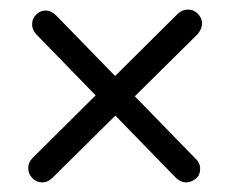

<svg xmlns="http://www.w3.org/2000/svg" viewBox="-20 -455 480 401"><path d="M68 -74Q56 -74 47.5 -83Q39 -92 39 -104Q39 -116 48 -125L351 -426Q360 -435 373 -435Q385 -435 393.5 -426Q402 -417 402 -406Q402 -395 393 -384L90 -84Q80 -74 68 -74ZM348 -83 56 -383Q47 -393 47 -404Q47 -416 55.5 -424.5Q64 -433 75 -433Q87 -433 97 -423L388 -124Q398 -115 398 -103Q398 -88 388 -81Q378 -74 369 -74Q358 -74 348 -83Z"/></svg>

Font: Quicksand Light
Style: Regular
Weight: 400
Version: Version 3.004